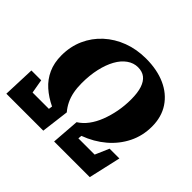

<svg xmlns="http://www.w3.org/2000/svg" viewBox="-160 -855 1040 1040"><g transform="rotate(45 360.5 -335.0)"><path d="M8 0 15 -185H90L117 -30L65 -105H252L222 -56L232 -126Q184 -149 148 -181Q112 -213 92 -257Q72 -301 72 -358Q72 -426 97.5 -483Q123 -540 169 -582Q215 -624 276 -647Q337 -670 409 -670Q494 -670 557.5 -641.5Q621 -613 656.5 -559.5Q692 -506 692 -432Q692 -361 662 -301Q632 -241 579.5 -196.5Q527 -152 457 -126L449 -52L414 -105H616L546 -28L614 -185H689L647 0H374L386 -160Q415 -178 437.5 -208Q460 -238 475.5 -278Q491 -318 499.5 -363Q508 -408 508 -456Q508 -507 497 -540Q486 -573 465 -589.5Q444 -606 411 -606Q378 -606 349 -585.5Q320 -565 299.5 -528Q279 -491 267.5 -440.5Q256 -390 256 -329Q256 -293 262 -262.5Q268 -232 280.5 -206.5Q293 -181 311 -160L291 0Z"/></g></svg>

Font: Source Serif 4 Black
Style: Italic
Weight: 900
Italic angle: -12°
Designer: Frank Grießhammer
Foundry: Adobe Systems Incorporated
Version: Version 4.004;hotconv 1.0.116;makeotfexe 2.5.65601